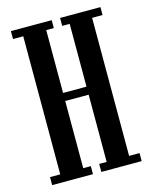

<svg xmlns="http://www.w3.org/2000/svg" viewBox="-107 -772 671 843"><g transform="rotate(-15 228.0 -350.0)"><path d="M24.5 0V-36.5H71V-664H24.5V-700H210V-664H175.5V-378.5H282V-664H248V-700H431.5V-664H384V-36.5H431.5V0H248V-36.5H282V-342H175.5V-36.5H210V0Z"/></g></svg>

Font: Imbue 10pt SemiBold
Style: Regular
Weight: 600
Designer: Tyler Finck
Foundry: Etcetera Type Company
Version: Version 1.102; ttfautohint (v1.8.3)